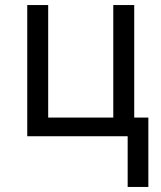

<svg xmlns="http://www.w3.org/2000/svg" viewBox="-20 -540 640 761"><path d="M486 201V0H88V-520H171V-74H429V-520H512V-74H568V201Z"/></svg>

Font: Iosevka Fixed Extended
Style: Regular
Weight: 400
Width: 7
Monospace: yes
Designer: Belleve Invis
Foundry: Belleve Invis
Version: Version 24.1.1; ttfautohint (v1.8.4)